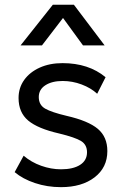

<svg xmlns="http://www.w3.org/2000/svg" viewBox="-20 -777 525 812"><path d="M238 14.5Q179.5 14.5 128 -2.8Q76.5 -20 42 -49L80 -118.5Q112 -91 154 -76Q196 -61 238 -61Q289.5 -61 318.8 -79.8Q348 -98.5 348 -133Q348 -165 323 -180.5Q298 -196 230 -212.5Q140 -233 99.2 -267.2Q58.5 -301.5 58.5 -362.5Q58.5 -405.5 82.2 -438.8Q106 -472 148 -491Q190 -510 244.5 -510Q354.5 -510 426.5 -450.5L391 -380.5Q364.5 -405 325.2 -419.8Q286 -434.5 245 -434.5Q200 -434.5 172 -416.5Q144 -398.5 144 -366.5Q144 -333 171.2 -317.5Q198.5 -302 262 -287Q353.5 -266 393.8 -232Q434 -198 434 -138Q434 -68.5 380 -27Q326 14.5 238 14.5ZM67 -585 203.5 -757H292.5L422.5 -585H331L246.5 -701L157.5 -585Z"/></svg>

Font: Geologica Light
Style: Regular
Weight: 300
Designer: Sindre Bremnes, Frode Helland
Foundry: Monokrom Skriftforlag AS
Version: Version 1.010; ttfautohint (v1.8.4.7-5d5b);gftools[0.9.28]